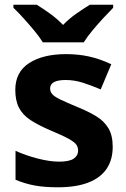

<svg xmlns="http://www.w3.org/2000/svg" viewBox="-20 -786 537 816"><path d="M459 -162Q459 -107 433 -68.5Q407 -30 355 -10Q303 10 226 10Q169 10 128 2.5Q87 -5 46 -22V-145Q90 -125 141 -112Q192 -99 231 -99Q275 -99 293.5 -112Q312 -125 312 -146Q312 -160 304.5 -171Q297 -182 272 -196Q247 -210 194 -232Q143 -254 110 -275.5Q77 -297 61 -327.5Q45 -358 45 -404Q45 -480 104 -518Q163 -556 261 -556Q312 -556 358 -546Q404 -536 453 -513L408 -406Q368 -423 332 -434.5Q296 -446 259 -446Q226 -446 209.5 -437Q193 -428 193 -410Q193 -397 201.5 -386.5Q210 -376 234.5 -364Q259 -352 307 -332Q354 -313 388 -292.5Q422 -272 440.5 -241.5Q459 -211 459 -162ZM162 -606Q148 -629 125.5 -656Q103 -683 79.5 -709Q56 -735 37 -753V-766H136Q162 -750 192 -728.5Q222 -707 248 -680Q274 -707 305 -728.5Q336 -750 362 -766H461V-753Q443 -735 419 -709Q395 -683 372.5 -656Q350 -629 336 -606Z"/></svg>

Font: Noto Sans Gujarati
Style: Regular
Weight: 400
Designer: Jelle Bosma - Monotype Design Team, Universal Thirst
Foundry: Monotype Imaging Inc.
Version: Version 2.102